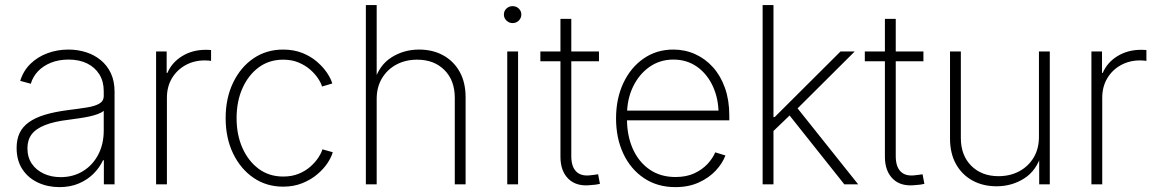

<svg xmlns="http://www.w3.org/2000/svg" viewBox="-20 -748 4693 779"><path d="M221.2 11.2Q173.8 11.2 134.3 -7.1Q94.7 -25.4 71 -61Q47.4 -96.7 47.4 -147.9Q47.4 -182.6 59.6 -208.3Q71.8 -233.9 97.4 -252.2Q123 -270.5 162.6 -282.5Q202.1 -294.4 255.9 -301.3Q298.8 -306.6 331.5 -311.8Q364.3 -316.9 382.6 -327.4Q400.9 -337.9 400.9 -358.4V-378.4Q400.9 -417.5 383.3 -446Q365.7 -474.6 333.7 -490.5Q301.8 -506.3 258.3 -506.3Q218.8 -506.3 187 -493.7Q155.3 -481 134.3 -459Q113.3 -437 105 -408.2L62 -419.9Q74.7 -460.9 103.5 -489Q132.3 -517.1 172.4 -532Q212.4 -546.9 257.8 -546.9Q295.4 -546.9 329.1 -536.1Q362.8 -525.4 388.9 -503.9Q415 -482.4 429.9 -450.7Q444.8 -418.9 444.8 -376V0H401.4V-97.7H397.9Q383.8 -67.4 358.9 -42.7Q334 -18.1 299.3 -3.4Q264.6 11.2 221.2 11.2ZM226.1 -29.3Q276.9 -29.3 316.4 -53.5Q356 -77.6 378.4 -120.4Q400.9 -163.1 400.9 -218.3V-298.3Q392.1 -291 377.2 -285.4Q362.3 -279.8 343.3 -275.6Q324.2 -271.5 302.7 -268.3Q281.2 -265.1 259.3 -262.2Q200.7 -255.4 163.3 -240.7Q126 -226.1 108.6 -203.1Q91.3 -180.2 91.3 -146.5Q91.3 -109.9 109.1 -83.7Q127 -57.6 157.5 -43.5Q188 -29.3 226.1 -29.3Z M613.3 0V-539.1H656.2V-452.1H659.2Q677.2 -494.6 719 -520.3Q760.7 -545.9 814.5 -545.9Q820.8 -545.9 825.9 -545.7Q831.1 -545.4 836.4 -544.9V-501Q833 -501.5 826.4 -502.2Q819.8 -502.9 811 -502.9Q767.1 -502.9 732.2 -483.4Q697.3 -463.9 677.2 -429.9Q657.2 -396 657.2 -351.1V0Z M1128.9 9.3Q1061 9.3 1008.5 -26.6Q956.1 -62.5 925.8 -125.2Q895.5 -188 895.5 -268.6Q895.5 -349.6 925.8 -412.6Q956.1 -475.6 1008.5 -511.2Q1061 -546.9 1128.9 -546.9Q1171.9 -546.9 1206.3 -533.2Q1240.7 -519.5 1265.9 -497.8Q1291 -476.1 1306.9 -452.4Q1322.8 -428.7 1328.1 -409.2L1286.6 -397Q1282.7 -411.1 1270.5 -429.7Q1258.3 -448.2 1238.5 -465.6Q1218.8 -482.9 1191.4 -494.4Q1164.1 -505.9 1128.9 -505.9Q1072.3 -505.9 1030 -474.9Q987.8 -443.8 963.9 -390.4Q939.9 -336.9 939.9 -268.6Q939.9 -200.7 963.9 -147.2Q987.8 -93.8 1030 -62.7Q1072.3 -31.7 1128.9 -31.7Q1164.6 -31.7 1192.4 -43.2Q1220.2 -54.7 1240 -72.5Q1259.8 -90.3 1272 -109.1Q1284.2 -127.9 1288.1 -142.1L1330.1 -130.4Q1324.7 -110.4 1308.8 -86.4Q1293 -62.5 1267.3 -40.8Q1241.7 -19 1206.8 -4.9Q1171.9 9.3 1128.9 9.3Z M1508.3 -346.7V0H1464.4V-727.5H1508.3V-417.5H1498.5Q1518.6 -483.9 1568.6 -515.4Q1618.7 -546.9 1680.2 -546.9Q1735.8 -546.9 1778.3 -523.4Q1820.8 -500 1845 -456.8Q1869.1 -413.6 1869.1 -353V0H1825.2V-351.1Q1825.2 -421.9 1783.2 -463.9Q1741.2 -505.9 1672.4 -505.9Q1625.5 -505.9 1588.4 -486.1Q1551.3 -466.3 1529.8 -430.4Q1508.3 -394.5 1508.3 -346.7Z M2038.1 0V-539.1H2082V0ZM2059.6 -654.3Q2045.4 -654.3 2034.9 -664.6Q2024.4 -674.8 2024.4 -689Q2024.4 -703.6 2034.9 -713.4Q2045.4 -723.1 2059.6 -723.1Q2074.7 -723.1 2085 -713.1Q2095.2 -703.1 2095.2 -689Q2095.2 -674.8 2085 -664.6Q2074.7 -654.3 2059.6 -654.3Z M2410.2 -539.1V-499.5H2172.4V-539.1ZM2253.9 -671.4H2297.9V-114.3Q2297.9 -71.8 2318.1 -51.8Q2338.4 -31.7 2377.4 -37.1Q2383.8 -37.6 2391.8 -38.8Q2399.9 -40 2406.7 -41L2414.1 -2Q2406.2 0 2396.7 1.2Q2387.2 2.4 2377.9 2.9Q2319.3 9.8 2286.6 -22Q2253.9 -53.7 2253.9 -111.8Z M2720.2 11.2Q2647.5 11.2 2593.3 -24.9Q2539.1 -61 2509.3 -124Q2479.5 -187 2479.5 -267.6Q2479.5 -348.1 2509.3 -411.4Q2539.1 -474.6 2591.6 -510.7Q2644 -546.9 2711.9 -546.9Q2759.3 -546.9 2800.5 -528.3Q2841.8 -509.8 2873 -474.9Q2904.3 -439.9 2921.6 -390.6Q2939 -341.3 2939 -279.3V-259.8H2506.3V-299.3H2915L2895.5 -284.7Q2895.5 -347.7 2872.3 -397.9Q2849.1 -448.2 2807.9 -477.3Q2766.6 -506.3 2711.9 -506.3Q2657.7 -506.3 2615.2 -476.6Q2572.8 -446.8 2548.3 -396Q2523.9 -345.2 2523.9 -281.7V-264.6Q2523.9 -197.3 2547.6 -144Q2571.3 -90.8 2615.5 -60.3Q2659.7 -29.8 2720.7 -29.8Q2764.6 -29.8 2796.9 -44.7Q2829.1 -59.6 2850.6 -82.8Q2872.1 -106 2881.8 -129.9L2923.3 -117.2Q2911.1 -85 2883.8 -55.7Q2856.4 -26.4 2815.2 -7.6Q2773.9 11.2 2720.2 11.2Z M3112.3 -210.9V-272.9H3123L3390.1 -539.1H3447.8L3202.6 -294.9L3197.8 -293ZM3074.2 0V-727.5H3118.2V0ZM3405.8 0 3176.3 -288.6 3208 -318.4 3461.9 0Z M3726.6 -539.1V-499.5H3488.8V-539.1ZM3570.3 -671.4H3614.3V-114.3Q3614.3 -71.8 3634.5 -51.8Q3654.8 -31.7 3693.8 -37.1Q3700.2 -37.6 3708.3 -38.8Q3716.3 -40 3723.1 -41L3730.5 -2Q3722.7 0 3713.1 1.2Q3703.6 2.4 3694.3 2.9Q3635.7 9.8 3603 -22Q3570.3 -53.7 3570.3 -111.8Z M4023.4 7.8Q3968.3 7.8 3925.5 -15.6Q3882.8 -39.1 3858.6 -82.5Q3834.5 -126 3834.5 -186V-539.1H3878.4V-188.5Q3878.4 -117.7 3920.7 -75.4Q3962.9 -33.2 4031.2 -33.2Q4078.1 -33.2 4115.2 -53Q4152.3 -72.8 4173.8 -108.6Q4195.3 -144.5 4195.3 -192.4V-539.1H4239.3V0H4196.3V-121.6H4205.1Q4185.1 -55.2 4135 -23.7Q4085 7.8 4023.4 7.8Z M4408.2 0V-539.1H4451.2V-452.1H4454.1Q4472.2 -494.6 4513.9 -520.3Q4555.7 -545.9 4609.4 -545.9Q4615.7 -545.9 4620.8 -545.7Q4626 -545.4 4631.3 -544.9V-501Q4627.9 -501.5 4621.3 -502.2Q4614.7 -502.9 4606 -502.9Q4562 -502.9 4527.1 -483.4Q4492.2 -463.9 4472.2 -429.9Q4452.1 -396 4452.1 -351.1V0Z"/></svg>

Font: Inter 18pt ExtraLight
Style: Regular
Weight: 250
Designer: Rasmus Andersson
Foundry: rsms
Version: Version 4.001;git-66647c0bb